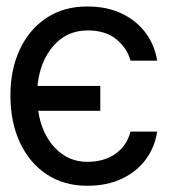

<svg xmlns="http://www.w3.org/2000/svg" viewBox="-20 -573 574 604"><path d="M295.5 -302.6V-224.4H100.1Q111.5 -150.9 153.4 -107.4Q195.3 -63.9 254.3 -63.9Q307.5 -63.9 343.2 -89.1Q378.9 -114.3 390.6 -159.1H474.4Q467.3 -110.8 439.3 -72.3Q411.2 -33.7 364.3 -11.2Q317.5 11.4 254.3 11.4Q181.1 11.4 126.8 -24.7Q72.4 -60.7 42.6 -124.8Q12.8 -188.9 12.8 -272.7Q12.8 -354.4 42.4 -417.6Q72.1 -480.8 126.2 -516.7Q180.4 -552.6 254.3 -552.6Q318.2 -552.6 364.9 -529.5Q411.6 -506.4 439.5 -467.7Q467.3 -429 474.4 -382.1H390.6Q380 -421.5 346.1 -449.4Q312.1 -477.3 255.7 -477.3Q190.3 -477.3 147.9 -428.6Q105.5 -380 98 -302.6Z"/></svg>

Font: Interface
Style: Regular
Weight: 400
Designer: Rasmus Andersson
Foundry: rsms
Version: Version 1.8